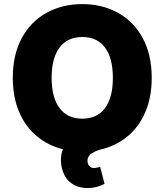

<svg xmlns="http://www.w3.org/2000/svg" viewBox="-20 -737 811 946"><path d="M470.2 1Q439.9 11.2 425.5 23.7Q411.1 36.1 411.1 54.7Q411.1 71.8 420.2 81.3Q429.2 90.8 443.4 90.8Q451.2 90.8 459 88.6Q466.8 86.4 473.6 85L495.1 168.9Q456.1 189.5 412.1 189.5Q364.3 189.5 331.8 166Q299.3 142.6 287.1 98.6Q280.3 76.7 280.3 51.8Q280.3 21.5 290 -1.5Q216.3 -20 160.6 -66.7Q105 -113.3 74 -186Q43 -258.8 43 -353.5Q43 -467.8 87.6 -549.8Q132.3 -631.8 210 -674.3Q287.6 -716.8 385.7 -716.8Q482.9 -716.8 560.5 -674.3Q638.2 -631.8 682.9 -549.8Q727.5 -467.8 727.5 -353.5Q727.5 -256.3 694.8 -182.1Q662.1 -107.9 604.2 -61.8Q546.4 -15.6 470.2 1ZM385.7 -554.7Q312.5 -554.7 273.4 -502.7Q234.4 -450.7 234.4 -353.5Q234.4 -256.3 273.4 -204.3Q312.5 -152.3 385.7 -152.3Q458.5 -152.3 497.3 -204.3Q536.1 -256.3 536.1 -353.5Q536.1 -450.7 497.3 -502.7Q458.5 -554.7 385.7 -554.7Z"/></svg>

Font: Pretendard GOV Black
Style: Regular
Weight: 900
Designer: Base glyphs from Inter by Rasmus Andersson; Hangeul glyphs from Noto Sans CJK(Source Han Sans) by Jang Soo-young and Kan
Foundry: Kil Hyung-jin
Version: Version 1.309